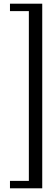

<svg xmlns="http://www.w3.org/2000/svg" viewBox="-20 -820 297 1040"><path d="M208.8 200H34V159.8H136.3V-759.8H34V-800H208.8Z"/></svg>

Font: Big Shoulders Stencil Thin
Style: Regular
Weight: 100
Designer: Patric King
Foundry: XO Type Co
Version: Version 2.001